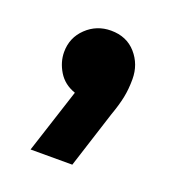

<svg xmlns="http://www.w3.org/2000/svg" viewBox="-70 -205 377 415"><g transform="rotate(20 118.5 2.5)"><path d="M43 153 91 5Q65 -4 52 -25.5Q39 -47 39 -70Q39 -103 62.5 -125.5Q86 -148 119 -148Q155 -148 176.5 -123.5Q198 -99 198 -65Q198 -42 194 -22.5Q190 -3 181 22L139 153Z"/></g></svg>

Font: MuseoModerno SemiBold Medium
Style: Regular
Weight: 500
Version: Version 1.001